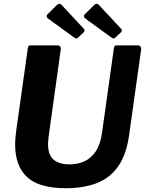

<svg xmlns="http://www.w3.org/2000/svg" viewBox="-20 -981 763 1011"><path d="M660 -270.3Q645.4 -165.4 601.3 -103.7Q557.2 -42 487.8 -16Q418.4 10 327.5 10Q184.8 10 122.2 -48.9Q59.7 -107.8 59.7 -219.3Q59.7 -237.6 61.5 -257.5Q63.4 -277.5 66.1 -298L126.5 -727Q128.2 -736.6 131.2 -739.3Q134.1 -742 140.9 -742H284.4Q292.5 -742 297.2 -735.2Q301.8 -728.4 299.8 -719.6L236.6 -266.3Q235.6 -254.3 234.3 -243.8Q232.9 -233.3 232.9 -223Q232.9 -165.1 262.3 -140.3Q291.7 -115.4 345.8 -115.4Q389.4 -115.4 424.9 -131.7Q460.3 -148 484.4 -184.1Q508.4 -220.3 516.7 -278.5L579.8 -727.6Q581.5 -736.9 584.1 -739.4Q586.7 -742 594.2 -742H708Q715.9 -742 720.2 -735.2Q724.6 -728.4 723.1 -719.9L660 -270.3ZM281.7 -956.7Q287.3 -961.6 293.8 -960.9Q300.3 -960.3 303.4 -956.1L419.6 -831.4Q423.8 -828 425 -822.3Q426.2 -816.6 420.6 -810.7L389.7 -782Q383.8 -776.6 378.3 -779Q372.9 -781.5 364.9 -787.3L239.3 -878.8Q217.1 -892.5 230.9 -906.4ZM478 -956.7Q483.6 -961.6 490.1 -960.9Q496.6 -960.3 499.7 -956.1L615.9 -831.4Q620.1 -828 621.3 -822.1Q622.5 -816.3 616.9 -810.7L586 -782Q580.1 -776.6 574.6 -779Q569.1 -781.5 561.2 -787.3L435.6 -878.8Q413.4 -892.8 427.2 -906.6Z"/></svg>

Font: Libre Franklin Thin
Style: Italic
Weight: 100
Italic angle: -8°
Designer: Pablo Impallari, Rodrigo Fuenzalida, Nhung Nguyen
Foundry: Impallari Type
Version: Version 3.000